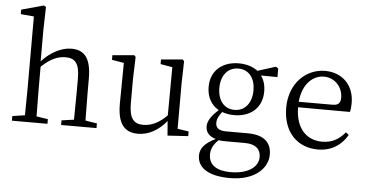

<svg xmlns="http://www.w3.org/2000/svg" viewBox="-64 -931 2530 1318"><g transform="rotate(5 1201.5 -272.5)"><path d="M540 -45C539 -100 538 -176 538 -228V-332C538 -474 492 -528 401 -528C332 -528 256 -487 198 -423V-644L202 -798L187 -807L34 -765V-734L125 -726V-228C125 -177 124 -100 123 -45L37 -32V0H282V-32L203 -44C202 -100 201 -177 201 -228V-386C266 -448 317 -466 367 -466C432 -466 463 -432 463 -328V-228C463 -176 462 -100 461 -44L376 -32V0H620V-32Z M1175 -44V-358L1179 -510L1168 -521L1020 -508V-476L1102 -462L1100 -130C1049 -77 994 -50 937 -50C872 -50 840 -86 840 -190V-358L845 -510L835 -521L685 -508V-476L768 -462L765 -184C764 -37 817 14 907 14C977 14 1046 -22 1102 -91L1110 9L1252 0V-32Z M1552 -207C1480 -207 1436 -264 1436 -349C1436 -434 1482 -492 1555 -492C1628 -492 1671 -435 1671 -352C1671 -267 1626 -207 1552 -207ZM1643 13C1723 13 1753 51 1753 101C1753 167 1687 221 1562 221C1471 221 1412 187 1412 113C1412 72 1428 43 1462 10C1478 12 1495 13 1515 13ZM1827 -516 1810 -527 1686 -488C1652 -514 1607 -528 1555 -528C1444 -528 1362 -463 1362 -350C1362 -277 1394 -225 1445 -196C1392 -148 1372 -113 1372 -77C1372 -36 1398 -9 1442 3C1367 39 1337 78 1337 126C1337 207 1409 262 1561 262C1734 262 1821 171 1821 78C1821 -8 1767 -55 1656 -55H1509C1453 -55 1436 -77 1436 -108C1436 -135 1448 -157 1470 -185C1495 -176 1523 -171 1554 -171C1664 -171 1745 -236 1745 -350C1745 -394 1734 -430 1713 -458L1827 -457Z M1987 -301C1999 -428 2072 -488 2145 -488C2222 -488 2275 -425 2275 -355C2275 -323 2265 -301 2221 -301ZM2343 -262C2348 -277 2350 -298 2350 -324C2350 -449 2266 -528 2150 -528C2018 -528 1905 -421 1905 -254C1905 -83 2006 14 2146 14C2239 14 2308 -32 2349 -104L2328 -120C2289 -73 2242 -42 2171 -42C2065 -42 1987 -115 1986 -263Z"/></g></svg>

Font: Shippori Mincho
Style: Regular
Weight: 400
Designer: Bonji Tadano  Ryoko NISHIZUKA  (kana & ideographs); Frank Grießhammer (Latin, Greek & Cyrillic); Wenlong ZHANG  (bopomof
Foundry: Adobe Systems Incorporated
Version: Version 1.003;PS 1.001;hotconv 16.6.54;makeotf.lib2.5.65590